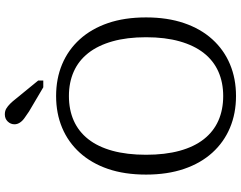

<svg xmlns="http://www.w3.org/2000/svg" viewBox="-121 -858 996 794"><g transform="rotate(-90 377.0 -461.0)"><path d="M377 17Q305 17 245.5 -8Q186 -33 142.5 -81Q99 -129 75.5 -198Q52 -267 52 -355Q52 -444 75.5 -512.5Q99 -581 142.5 -629Q186 -677 245.5 -702Q305 -727 377 -727Q449 -727 508.5 -702Q568 -677 611.5 -629Q655 -581 678.5 -512.5Q702 -444 702 -355Q702 -267 678.5 -198Q655 -129 611.5 -81Q568 -33 508.5 -8Q449 17 377 17ZM377 -36Q433 -36 478 -56Q523 -76 554.5 -116Q586 -156 603 -216Q620 -276 620 -355Q620 -434 603 -494Q586 -554 554.5 -594Q523 -634 478 -654Q433 -674 377 -674Q320 -674 275 -654Q230 -634 198.5 -594Q167 -554 150.5 -494Q134 -434 134 -355Q134 -276 150.5 -216Q167 -156 198.5 -116Q230 -76 275 -56Q320 -36 377 -36ZM365 -894Q355 -907 345 -917Q335 -927 325 -933Q315 -939 301 -939Q283 -939 271.5 -927Q260 -915 260 -899Q260 -888 266.5 -877.5Q273 -867 285.5 -858Q298 -849 313 -839L413 -780H441V-801Z"/></g></svg>

Font: Roboto Serif SemiCondensed Light
Style: Regular
Weight: 300
Width: 4
Designer: Greg Gazdowicz
Foundry: Commercial Type
Version: Version 1.007